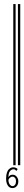

<svg xmlns="http://www.w3.org/2000/svg" viewBox="-20 -832 122 967"><path d="M46.9 0V-811.5H58.6V0ZM70.3 0V-811.5H82V0ZM43 115.2Q27.3 115.2 19.5 102.5Q10.7 89.8 10.7 67.4Q10.7 48.8 15.6 36.1Q19.5 23.4 28.3 17.6Q36.1 10.7 46.9 10.7Q59.6 10.7 69.3 19.5L61.5 29.3L60.5 28.3Q60.5 27.3 59.6 25.4Q58.6 24.4 56.6 23.4Q53.7 20.5 47.9 20.5Q42 20.5 36.1 24.4Q31.2 27.3 26.4 36.1Q22.5 44.9 22.5 60.5Q25.4 54.7 31.2 50.8Q37.1 47.9 43.9 47.9Q51.8 47.9 57.6 51.8Q64.5 56.6 68.4 64.5Q72.3 71.3 72.3 81.1Q72.3 91.8 68.4 99.6Q64.5 106.4 57.6 111.3Q50.8 115.2 43 115.2ZM43 105.5Q50.8 105.5 55.7 98.6Q60.5 92.8 60.5 82Q60.5 74.2 58.6 68.4Q55.7 63.5 51.8 60.5Q47.9 57.6 43 57.6Q37.1 57.6 32.2 61.5Q26.4 65.4 23.4 71.3Q22.5 74.2 22.5 76.2Q22.5 83 25.4 89.8Q27.3 96.7 32.2 100.6Q37.1 105.5 43 105.5Z"/></svg>

Font: Libre Barcode EAN13 Text
Style: Regular
Weight: 400
Version: Version 1.008; ttfautohint (v1.8.3)